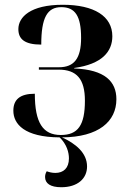

<svg xmlns="http://www.w3.org/2000/svg" viewBox="-20 -567 554 805"><path d="M237 218C305 218 345 182 345 131C345 74 297 35 240 9C394 8 468 -58 468 -151C468 -225 420 -275 291 -280V-282C408 -298 451 -351 451 -415C451 -499 375 -547 243 -547C107 -547 57 -495 57 -445C57 -404 82 -380 153 -380C153 -493 178 -537 237 -537C295 -537 320 -500 320 -408C320 -322 291 -285 227 -285H143V-275H226C302 -275 336 -235 336 -145C336 -42 307 -1 235 -1C160 -1 126 -52 126 -174C63 -174 36 -149 36 -103C36 -47 82 8 230 9C260 38 269 72 269 97C269 138 246 158 212 158C199 158 186 155 176 151C171 159 169 167 169 175C169 202 191 218 237 218Z"/></svg>

Font: Noto Serif Display SemiBold
Style: Regular
Weight: 600
Designer: Monotype Design Team
Foundry: Monotype Imaging Inc.
Version: Version 2.009